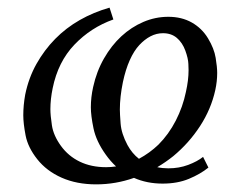

<svg xmlns="http://www.w3.org/2000/svg" viewBox="-20 -473 624 503"><path d="M232 10Q181 10 141.5 -7.5Q102 -25 77.5 -56Q53 -87 47 -118.5Q41 -150 41 -171Q41 -197 46 -225Q55 -269 75.5 -305.5Q96 -342 124.5 -371Q153 -400 189 -420.5Q225 -441 267 -453L277 -422Q218 -401 175 -356Q132 -311 118 -242Q112 -213 112 -187Q112 -171 116 -144.5Q120 -118 139.5 -91Q159 -64 189 -49.5Q219 -35 258 -35Q271 -35 284 -37Q269 -51 257 -68Q232 -103 225 -136.5Q218 -170 218 -192Q218 -218 224 -245Q233 -286 252.5 -320Q272 -354 298 -378Q324 -402 355.5 -415.5Q387 -429 421 -429Q456 -429 482.5 -414Q509 -399 525 -372.5Q541 -346 545 -321.5Q549 -297 549 -282Q549 -260 544 -237Q533 -187 504 -142.5Q475 -98 434 -64Q414 -48 392 -35Q406 -32 421 -32Q449 -32 473 -41Q497 -50 512 -62L526 -34Q505 -17 475 -4.5Q445 8 406 8Q365 8 331 -7Q283 10 232 10ZM314 -93Q326 -71 344 -57Q372 -72 395 -94Q422 -121 440.5 -157Q459 -193 467 -232Q474 -263 474 -289Q474 -291 473.5 -305.5Q473 -320 465.5 -340.5Q458 -361 443.5 -373.5Q429 -386 407 -386Q390 -386 374.5 -378Q359 -370 345 -355Q331 -340 320 -315.5Q309 -291 302 -258Q294 -219 294 -186Q294 -175 296 -149Q298 -123 314 -93Z"/></svg>

Font: Isabella Sans
Style: Italic
Weight: 400
Italic angle: -12°
Designer: Christian Thalmann (Catharsis Fonts), Cristiano Sobral
Foundry: The Isabella Sans Project Authors
Version: Version 2.026; ttfautohint (v1.8.4.7-5d5b-dirty)